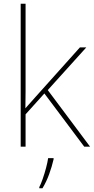

<svg xmlns="http://www.w3.org/2000/svg" viewBox="-20 -780 499 1021"><path d="M116 -385Q116 -337 116 -294Q116 -251 115 -204Q132 -223 144 -236.5Q156 -250 172 -268L405 -528H439L234 -301L459 0H428L216 -283L116 -172V0H90V-760H116ZM265 67Q256 106 241.5 146Q227 186 206 221H189V215Q197 200 207 171.5Q217 143 225 112.5Q233 82 236 61H265Z"/></svg>

Font: Noto Sans Cherokee Thin
Style: Regular
Weight: 100
Designer: Monotype Design Team
Foundry: Monotype Imaging Inc.
Version: Version 2.001; ttfautohint (v1.8.4.7-5d5b)